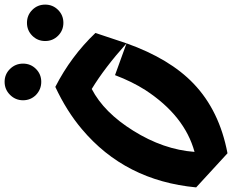

<svg xmlns="http://www.w3.org/2000/svg" viewBox="-125 -848 1007 833"><g transform="rotate(-90 378.5 -431.5)"><path d="M607 -386Q501 -481 409 -537Q307 -484 228 -357Q146 -226 136 -91Q293 -134 404 -304Q441 -362 469 -436L607 -386Q540 -198 432 -95Q315 17 130 52L-18 -84Q11 -392 235 -580Q313 -646 418 -695Q551 -627 652 -521ZM383 -779Q360 -802 360 -835Q360 -868 383.5 -891.5Q407 -915 440 -915Q473 -915 496 -891.5Q519 -868 519 -835Q519 -802 496 -779Q473 -756 440 -756Q407 -756 383 -779ZM640 -683Q617 -706 617 -739Q617 -772 640 -795Q663 -818 696 -818Q729 -818 752 -795Q775 -772 775 -739Q775 -706 752 -683Q729 -660 696 -660Q663 -660 640 -683Z"/></g></svg>

Font: Vampiro One
Style: Regular
Weight: 400
Designer: Riccardo De Franceschi
Foundry: Sorkin Type Co.
Version: Version 1.002